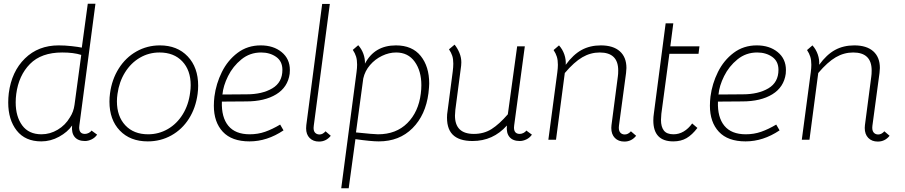

<svg xmlns="http://www.w3.org/2000/svg" viewBox="-20 -748 4847 1028"><path d="M24 -199Q24 -224 27 -249Q42 -365 113.5 -435Q185 -505 294 -505Q328 -505 363.5 -501Q399 -497 418 -493L450 -728H491L405 -77Q404 -73 404 -65Q404 -31 435 -31Q445 -31 455.5 -36.5Q466 -42 470 -49L500 -27Q488 -10 470 -1.5Q452 7 435 7Q398 7 380 -14.5Q362 -36 366 -76Q342 -41 296.5 -16Q251 9 201 9Q115 9 69.5 -49Q24 -107 24 -199ZM354 -119Q374 -149 379 -187L415 -454Q374 -467 313 -467Q201 -467 140.5 -405.5Q80 -344 67 -245Q64 -223 64 -200Q64 -124 99 -76.5Q134 -29 202 -29Q248 -29 289 -53.5Q330 -78 354 -119Z M566 -204Q566 -226 569 -248Q579 -323 616 -381.5Q653 -440 710.5 -472.5Q768 -505 836 -505Q929 -505 985 -446Q1041 -387 1041 -289Q1041 -268 1038 -245Q1028 -170 991.5 -112.5Q955 -55 897.5 -23Q840 9 771 9Q677 9 621.5 -49Q566 -107 566 -204ZM998 -253Q1001 -273 1001 -292Q1001 -372 956 -419.5Q911 -467 834 -467Q777 -467 729 -439Q681 -411 649.5 -360.5Q618 -310 609 -245Q606 -224 606 -206Q606 -125 651 -77Q696 -29 773 -29Q830 -29 878.5 -57Q927 -85 958.5 -136Q990 -187 998 -253Z M1125 -182Q1125 -206 1128 -231Q1137 -300 1168 -362.5Q1199 -425 1252 -465Q1305 -505 1376 -505Q1444 -505 1488 -469Q1532 -433 1532 -373Q1532 -360 1531 -353Q1521 -281 1459 -243Q1397 -205 1298 -205L1168 -204Q1165 -120 1202.5 -74.5Q1240 -29 1317 -29Q1361 -29 1399.5 -42.5Q1438 -56 1480 -81L1498 -50Q1410 9 1316 9Q1221 9 1173 -42.5Q1125 -94 1125 -182ZM1492 -374Q1492 -420 1458.5 -443.5Q1425 -467 1378 -467Q1318 -467 1272.5 -430Q1227 -393 1201 -340.5Q1175 -288 1171 -242L1301 -243Q1384 -243 1438 -275Q1492 -307 1492 -374Z M1659 -63Q1659 -45 1668 -36.5Q1677 -28 1691 -28Q1708 -28 1723 -45L1751 -21Q1726 10 1688 10Q1657 10 1638 -9Q1619 -28 1619 -61Q1619 -72 1620 -78L1705 -727H1746L1660 -75Q1659 -71 1659 -63Z M2278 -301Q2278 -285 2274 -249Q2259 -132 2188.5 -61.5Q2118 9 2008 9Q1967 9 1883 -3L1847 260H1807L1889 -362Q1892 -385 1892 -402Q1892 -427 1886.5 -445Q1881 -463 1869 -481L1898 -506Q1916 -486 1925.5 -460Q1935 -434 1934 -407Q1985 -505 2100 -505Q2187 -505 2232.5 -448.5Q2278 -392 2278 -301ZM2233 -247Q2236 -270 2236 -292Q2236 -368 2200.5 -417.5Q2165 -467 2101 -467Q2063 -467 2025.5 -449Q1988 -431 1961 -399.5Q1934 -368 1925 -328L1886 -39Q1982 -29 2004 -29Q2101 -29 2161 -89Q2221 -149 2233 -247Z M2510 7Q2437 7 2403 -28Q2369 -63 2374 -136L2404 -365Q2407 -389 2407 -407Q2407 -432 2401.5 -449Q2396 -466 2384 -484L2414 -509Q2430 -489 2440 -464.5Q2450 -440 2450 -414Q2450 -402 2449 -396L2418 -160Q2416 -138 2416 -129Q2416 -31 2517 -31Q2571 -31 2612 -57Q2653 -83 2699 -136L2749 -500H2790L2733 -77Q2732 -73 2732 -65Q2732 -31 2763 -31Q2773 -31 2783.5 -36.5Q2794 -42 2798 -49L2828 -27Q2816 -10 2798 -1.5Q2780 7 2763 7Q2726 7 2708 -14.5Q2690 -36 2694 -76Q2620 7 2510 7Z M3386 -21Q3361 10 3323 10Q3291 10 3272 -9.5Q3253 -29 3253 -63Q3253 -73 3254 -78L3288 -338Q3290 -350 3290 -371Q3290 -467 3191 -467Q3142 -467 3098 -441.5Q3054 -416 3004 -357L2957 0H2916L2964 -361Q2967 -384 2967 -401Q2967 -426 2961.5 -444Q2956 -462 2944 -480L2973 -505Q2992 -484 3001.5 -456.5Q3011 -429 3009 -401Q3049 -456 3094 -480.5Q3139 -505 3197 -505Q3263 -505 3298.5 -473.5Q3334 -442 3334 -384Q3334 -375 3332 -357L3294 -75Q3291 -51 3300 -39.5Q3309 -28 3325 -28Q3343 -28 3358 -45Z M3478 -103Q3478 -122 3481 -141L3544 -623H3585L3569 -500H3725L3720 -460H3564L3521 -139Q3519 -115 3519 -106Q3519 -69 3534.5 -49Q3550 -29 3586 -29Q3615 -29 3640.5 -44Q3666 -59 3686 -87L3714 -63Q3686 -26 3656 -8.5Q3626 9 3585 9Q3478 9 3478 -103Z M3781 -182Q3781 -206 3784 -231Q3793 -300 3824 -362.5Q3855 -425 3908 -465Q3961 -505 4032 -505Q4100 -505 4144 -469Q4188 -433 4188 -373Q4188 -360 4187 -353Q4177 -281 4115 -243Q4053 -205 3954 -205L3824 -204Q3821 -120 3858.5 -74.5Q3896 -29 3973 -29Q4017 -29 4055.5 -42.5Q4094 -56 4136 -81L4154 -50Q4066 9 3972 9Q3877 9 3829 -42.5Q3781 -94 3781 -182ZM4148 -374Q4148 -420 4114.5 -443.5Q4081 -467 4034 -467Q3974 -467 3928.5 -430Q3883 -393 3857 -340.5Q3831 -288 3827 -242L3957 -243Q4040 -243 4094 -275Q4148 -307 4148 -374Z M4743 -21Q4718 10 4680 10Q4648 10 4629 -9.5Q4610 -29 4610 -63Q4610 -73 4611 -78L4645 -338Q4647 -350 4647 -371Q4647 -467 4548 -467Q4499 -467 4455 -441.5Q4411 -416 4361 -357L4314 0H4273L4321 -361Q4324 -384 4324 -401Q4324 -426 4318.5 -444Q4313 -462 4301 -480L4330 -505Q4349 -484 4358.5 -456.5Q4368 -429 4366 -401Q4406 -456 4451 -480.5Q4496 -505 4554 -505Q4620 -505 4655.5 -473.5Q4691 -442 4691 -384Q4691 -375 4689 -357L4651 -75Q4648 -51 4657 -39.5Q4666 -28 4682 -28Q4700 -28 4715 -45Z"/></svg>

Font: Bellota Light
Style: Italic
Weight: 300
Italic angle: -7.5°
Designer: Kemie Guaida
Foundry: Kemie Guaida
Version: Version 4.001